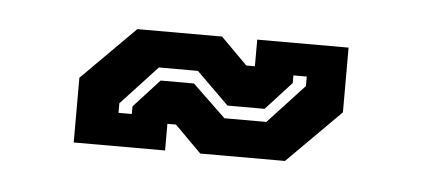

<svg xmlns="http://www.w3.org/2000/svg" viewBox="-26 -416 443 201"><g transform="rotate(5 195.0 -316.0)"><path d="M56 -254.5V-322.5L112 -378.5H201L229 -350.5H238V-378.5H334V-310.5L278 -254.5H189L161 -282.5H152V-254.5ZM100 -289.5H114V-297.5L141 -327H176L211 -293.5H255L293 -334.5V-344.5H279V-336.5L252 -307H213L179 -340.5H138L100 -299.5Z"/></g></svg>

Font: Tourney Thin
Style: Regular
Weight: 100
Designer: Tyler Finck
Foundry: Etcetera Type Co
Version: Version 1.015